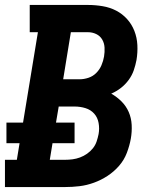

<svg xmlns="http://www.w3.org/2000/svg" viewBox="-21 -755 641 775"><path d="M-1 0V-110H47L58 -177H5V-260H72L132 -625H99V-735H334Q364 -735 393.5 -730Q423 -725 448 -712Q473 -699 492 -678Q511 -657 521.5 -630Q532 -603 533.5 -573Q535 -543 530 -513Q526 -492 519 -471.5Q512 -451 498.5 -432.5Q485 -414 467 -400Q449 -386 428 -377Q451 -364 469.5 -345.5Q488 -327 498.5 -303Q509 -279 510.5 -251Q512 -223 507 -195Q502 -167 491 -138Q480 -109 459.5 -85.5Q439 -62 413 -45Q387 -28 358 -17.5Q329 -7 300 -3.5Q271 0 242 0ZM300 -435Q318 -435 336 -441Q354 -447 367.5 -460.5Q381 -474 388.5 -491.5Q396 -509 399 -527Q402 -545 401 -563Q400 -581 391.5 -595.5Q383 -610 367.5 -617.5Q352 -625 334 -625H265L234 -435ZM242 -110Q257 -110 272 -112Q287 -114 302 -119.5Q317 -125 330.5 -134.5Q344 -144 354 -156.5Q364 -169 369 -184Q374 -199 377 -214Q381 -236 377 -258.5Q373 -281 359 -296.5Q345 -312 324 -318.5Q303 -325 280 -325H216L205 -260H280V-177H191L180 -110Z"/></svg>

Font: Iosevka Curly Slab XBdExObl
Style: Regular
Weight: 800
Width: 7
Italic angle: -9°
Monospace: yes
Designer: Belleve Invis
Foundry: Belleve Invis
Version: Version 11.1.0; ttfautohint (v1.8.3)